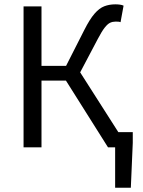

<svg xmlns="http://www.w3.org/2000/svg" viewBox="-20 -686 668 894"><path d="M516.1 188V0H493.7V-70.7H598.2V-20.8L589.2 188ZM89.7 0V-656.3H173.2V-379.2H287.6L372.3 -546Q397.6 -596.3 420 -622.1Q442.4 -648 465.8 -656.9Q489.1 -665.8 517.2 -665.8Q528.4 -665.8 538.4 -664.4Q548.5 -663.1 555.4 -659.6L541.3 -582.7Q536.1 -584.7 530.5 -585.1Q524.9 -585.4 517.7 -585.4Q504.4 -585.4 492.7 -580Q481 -574.5 467.6 -557.5Q454.1 -540.5 435.6 -505.1L353.3 -349.1L576.1 0H482.9L287 -310.8H173.2V0Z"/></svg>

Font: Source Sans 3 VF
Style: Regular
Weight: 200
Designer: Paul D. Hunt
Foundry: Adobe
Version: Version 3.046;hotconv 1.0.118;makeotfexe 2.5.65603